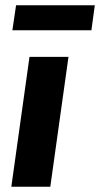

<svg xmlns="http://www.w3.org/2000/svg" viewBox="-20 -709 380 729"><path d="M327 -594H27L41 -689H340ZM171 0H23L92 -493H240Z"/></svg>

Font: Exo 2.0
Style: Bold Italic
Weight: 700
Italic angle: -8°
Designer: Natanael Gama
Version: Version 1.001;PS 001.001;hotconv 1.0.70;makeotf.lib2.5.58329